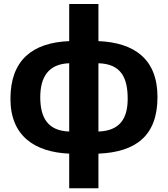

<svg xmlns="http://www.w3.org/2000/svg" viewBox="-20 -768 855 978"><path d="M332.5 190.9H481.4V14.6C670.4 6.8 782.2 -75.2 782.2 -273.4C782.2 -468.3 663.6 -550.8 481.4 -558.6V-747.6H332.5V-558.6C144.5 -550.8 33.2 -461.4 33.2 -264.6C33.2 -75.7 156.2 6.8 332.5 14.6ZM332.5 -98.1C220.7 -101.6 185.1 -171.9 185.1 -273.4C185.1 -373 225.1 -442.4 332.5 -445.8ZM481.4 -98.1V-445.8C598.6 -442.4 630.4 -369.6 630.4 -264.6C630.4 -163.1 589.4 -101.6 481.4 -98.1Z"/></svg>

Font: Winston ExtraBold
Style: Regular
Weight: 800
Designer: Vernon Adams, Kim Jin-seong, David Berlow, Cristiano Sobral
Foundry: The Winston Project Authors
Version: Version 3.004